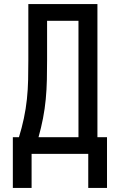

<svg xmlns="http://www.w3.org/2000/svg" viewBox="-20 -755 588 942"><path d="M43 167V-82H73Q87 -127 97 -174Q107 -221 112 -268.5Q117 -316 118 -364Q119 -412 119 -459V-735H458V-82H505V167H413V0H135V167ZM169 -82H365V-653H211V-459Q211 -412 210 -364Q209 -316 204.5 -268.5Q200 -221 191 -174.5Q182 -128 169 -82Z"/></svg>

Font: Iosevka Semi-Condensed Medium
Style: Regular
Weight: 500
Monospace: yes
Designer: Belleve Invis
Foundry: Belleve Invis
Version: Version 27.3.5